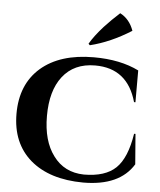

<svg xmlns="http://www.w3.org/2000/svg" viewBox="-58 -893 797 956"><g transform="rotate(5 341.0 -415.0)"><path d="M360 -678Q383 -718 428 -768Q464 -807 504 -843Q552 -818 572 -761Q469 -696 367 -671ZM632 -251 644 -100Q575 13 393 13Q225 12 129 -70Q33 -153 33 -300Q33 -447 128 -530Q224 -613 393 -613Q525 -613 618 -567V-408H611Q565 -573 403 -573Q297 -573 240 -499Q185 -428 185 -302Q185 -177 240 -104Q295 -29 393 -27Q500 -27 553 -78Q606 -129 625 -251Z"/></g></svg>

Font: Cinzel Bold(RUS BY LYAJKA)
Style: Regular
Weight: 700
Designer: Natanael Gama
Version: Version 1.001;PS 001.001;hotconv 1.0.56;makeotf.lib2.0.21325